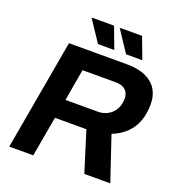

<svg xmlns="http://www.w3.org/2000/svg" viewBox="-153 -996 1035 1120"><g transform="rotate(20 365.0 -436.0)"><path d="M30 0 151 -686H510Q581 -686 628 -664.5Q675 -643 698 -604.5Q721 -566 721 -514Q721 -454 703 -407Q685 -360 650.5 -327Q616 -294 565 -274L657 0H496L418 -249H223L179 0ZM245 -368H447Q480 -368 507.5 -383.5Q535 -399 551 -427Q567 -455 567 -493Q567 -527 546 -546Q525 -565 486 -565H279ZM312 -739 225 -869 228 -872H363L413 -739ZM486 -739 400 -869 403 -872H537L587 -739Z"/></g></svg>

Font: Archivo SemiBold
Style: Bold Italic
Weight: 700
Italic angle: -10°
Version: Version 2.001